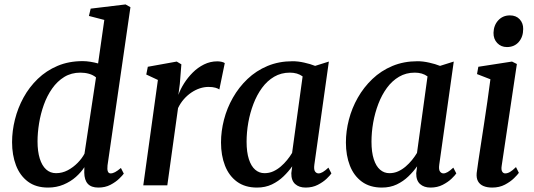

<svg xmlns="http://www.w3.org/2000/svg" viewBox="-20 -837 2410 867"><path d="M465.5 -90Q463.5 -72 467 -63Q470.5 -54 479.5 -54Q489 -54 499.8 -59.8Q510.5 -65.5 526 -78.5L539 -53Q533.5 -45 518 -30Q502.5 -15 478.8 -2.5Q455 10 424 10Q392 10 376.5 -7Q361 -24 360.5 -57.5L361 -82Q346.5 -59.5 322.8 -38.2Q299 -17 267 -3.5Q235 10 197 10Q142 10 106 -17Q70 -44 52.2 -90.5Q34.5 -137 34.5 -195Q34.5 -245.5 47.5 -297.5Q60.5 -349.5 86.2 -396.5Q112 -443.5 150.5 -480.8Q189 -518 239.8 -539.5Q290.5 -561 353.5 -561Q370 -561 388.5 -558Q407 -555 423 -550.5L451 -747L381.5 -765L389.5 -798L547 -817L569 -804.5ZM413.5 -487.5Q400.5 -498.5 382 -503.8Q363.5 -509 343 -509Q302 -509 270.2 -489.5Q238.5 -470 215.5 -437.2Q192.5 -404.5 178 -364Q163.5 -323.5 156.5 -280.5Q149.5 -237.5 149.5 -198.5Q149.5 -153.5 159.5 -121.2Q169.5 -89 188.2 -72Q207 -55 233 -55Q261 -55 286 -68.2Q311 -81.5 330.8 -101.8Q350.5 -122 361.5 -143Z M627 0 693 -476 640.5 -500.5 647.5 -535.5 778 -559 799 -546.5 792 -458 785.5 -408.5Q794.5 -434 811.2 -460.5Q828 -487 850.5 -509.5Q873 -532 901.2 -546Q929.5 -560 961 -560Q971.5 -560 981 -557.8Q990.5 -555.5 995 -552L970.5 -433Q965.5 -437 953 -440.8Q940.5 -444.5 921.5 -444.5Q902 -444.5 882.2 -438Q862.5 -431.5 844 -419Q825.5 -406.5 810 -388.8Q794.5 -371 784 -349L735.5 0Z M1399.5 -93.5Q1396.5 -71 1402.8 -62.5Q1409 -54 1418.5 -54Q1427 -54 1437.8 -60.2Q1448.5 -66.5 1463 -80L1476.5 -54Q1471.5 -46 1455.5 -30.5Q1439.5 -15 1415.2 -2.5Q1391 10 1360 10Q1330.5 10 1312.8 -6Q1295 -22 1295.5 -55L1299.5 -86Q1283 -62.5 1260.2 -40.5Q1237.5 -18.5 1207.8 -4.2Q1178 10 1140.5 10Q1086.5 10 1050.2 -16.5Q1014 -43 996 -89Q978 -135 978 -193.5Q978 -244.5 991.5 -296.8Q1005 -349 1031.8 -396Q1058.5 -443 1097.5 -480.2Q1136.5 -517.5 1187.8 -539Q1239 -560.5 1301.5 -560.5Q1326 -560.5 1354 -554.2Q1382 -548 1403 -539.5L1465 -559ZM1346.5 -492Q1335 -500.5 1320.5 -504.8Q1306 -509 1289 -509Q1249.5 -509 1218 -490.5Q1186.5 -472 1163.2 -440.2Q1140 -408.5 1124.5 -368Q1109 -327.5 1101.2 -283.5Q1093.5 -239.5 1093.5 -197Q1093.5 -150 1103.8 -118.2Q1114 -86.5 1132.2 -70.8Q1150.5 -55 1174.5 -55Q1195.5 -55 1213.8 -63.2Q1232 -71.5 1247.8 -85Q1263.5 -98.5 1276.5 -114.5Q1289.5 -130.5 1299 -146.5Z M1963.5 -93.5Q1960.5 -71 1966.8 -62.5Q1973 -54 1982.5 -54Q1991 -54 2001.8 -60.2Q2012.5 -66.5 2027 -80L2040.5 -54Q2035.5 -46 2019.5 -30.5Q2003.5 -15 1979.2 -2.5Q1955 10 1924 10Q1894.5 10 1876.8 -6Q1859 -22 1859.5 -55L1863.5 -86Q1847 -62.5 1824.2 -40.5Q1801.5 -18.5 1771.8 -4.2Q1742 10 1704.5 10Q1650.5 10 1614.2 -16.5Q1578 -43 1560 -89Q1542 -135 1542 -193.5Q1542 -244.5 1555.5 -296.8Q1569 -349 1595.8 -396Q1622.5 -443 1661.5 -480.2Q1700.5 -517.5 1751.8 -539Q1803 -560.5 1865.5 -560.5Q1890 -560.5 1918 -554.2Q1946 -548 1967 -539.5L2029 -559ZM1910.5 -492Q1899 -500.5 1884.5 -504.8Q1870 -509 1853 -509Q1813.5 -509 1782 -490.5Q1750.5 -472 1727.2 -440.2Q1704 -408.5 1688.5 -368Q1673 -327.5 1665.2 -283.5Q1657.5 -239.5 1657.5 -197Q1657.5 -150 1667.8 -118.2Q1678 -86.5 1696.2 -70.8Q1714.5 -55 1738.5 -55Q1759.5 -55 1777.8 -63.2Q1796 -71.5 1811.8 -85Q1827.5 -98.5 1840.5 -114.5Q1853.5 -130.5 1863 -146.5Z M2202.5 10Q2179.5 10 2163 3Q2146.5 -4 2138.5 -18.5Q2130.5 -33 2132.5 -55.5Q2134.5 -74.5 2139.8 -107.8Q2145 -141 2151.5 -184.8Q2158 -228.5 2165.8 -278Q2173.5 -327.5 2180.8 -378.8Q2188 -430 2194.5 -479L2134 -502.5L2140 -535.5L2292 -559L2314 -548L2245.5 -89Q2242.5 -71 2247.5 -62.5Q2252.5 -54 2261 -54Q2271.5 -54 2282.5 -60.2Q2293.5 -66.5 2310 -82.5L2323 -56.5Q2317 -48 2301 -32.2Q2285 -16.5 2260 -3.2Q2235 10 2202.5 10ZM2269 -624.5Q2242.5 -624.5 2225.2 -642.8Q2208 -661 2208.5 -689Q2209.5 -723 2230 -745.2Q2250.5 -767.5 2282.5 -767.5Q2310.5 -767.5 2326.8 -749.8Q2343 -732 2342.5 -706Q2342.5 -670.5 2322.5 -647.5Q2302.5 -624.5 2269 -624.5Z"/></svg>

Font: Merriweather 36pt Medium
Style: Italic
Weight: 500
Italic angle: -7.8°
Version: Version 2.101